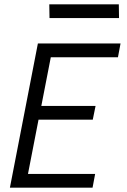

<svg xmlns="http://www.w3.org/2000/svg" viewBox="-20 -872 590 892"><path d="M26 0 156 -670H540L528 -606H216L172 -380H424L411 -316H159L110 -64H422L410 0ZM533 -788H210L209 -852H532Z"/></svg>

Font: Lode Term
Style: Italic
Weight: 400
Italic angle: -11°
Monospace: yes
Designer: Belleve Invis
Foundry: Belleve Invis
Version: Version 29.2.0